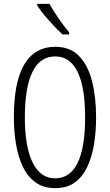

<svg xmlns="http://www.w3.org/2000/svg" viewBox="-20 -967 571 997"><path d="M479 -358Q479 -283 468 -216.5Q457 -150 432.5 -99Q408 -48 367.5 -19Q327 10 267 10Q206 10 164.5 -20Q123 -50 98.5 -101.5Q74 -153 63 -219.5Q52 -286 52 -359Q52 -542 106.5 -633Q161 -724 267 -724Q344 -724 390.5 -676Q437 -628 458 -545Q479 -462 479 -358ZM109 -358Q109 -205 149.5 -123Q190 -41 266 -41Q344 -41 383 -121Q422 -201 422 -358Q422 -513 383 -593.5Q344 -674 267 -674Q187 -674 148 -592.5Q109 -511 109 -358ZM237 -947Q258 -909 285.5 -869.5Q313 -830 339 -799V-788H305Q285 -806 260 -832.5Q235 -859 211.5 -887Q188 -915 173 -939V-947Z"/></svg>

Font: Noto Sans Thai ExtCond Light
Style: Regular
Weight: 300
Width: 2
Designer: Monotype Design Team
Foundry: Monotype Imaging Inc.
Version: Version 2.002; ttfautohint (v1.8.4.7-5d5b)